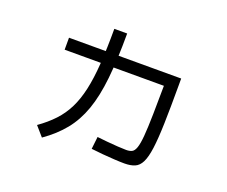

<svg xmlns="http://www.w3.org/2000/svg" viewBox="-113 -821 1226 1039"><g transform="rotate(20 500.0 -301.5)"><path d="M681 21Q657 21 623.5 19Q590 17 554.5 14Q519 11 488 7L496 -64Q521 -61 553.5 -58Q586 -55 616.5 -53Q647 -51 665 -51Q685 -51 698 -57.5Q711 -64 719 -87Q727 -110 731 -157Q735 -204 736.5 -283.5Q738 -363 739 -485L783 -447H167V-516H813V-480Q813 -347 810.5 -257.5Q808 -168 800.5 -112.5Q793 -57 778.5 -28Q764 1 740 11Q716 21 681 21ZM166 -13Q217 -49 254 -88.5Q291 -128 315.5 -177Q340 -226 354.5 -291Q369 -356 375 -443Q381 -530 381 -645H455Q455 -494 443.5 -385.5Q432 -277 404.5 -199.5Q377 -122 330.5 -64.5Q284 -7 214 42Z"/></g></svg>

Font: M PLUS 1 Code
Style: Regular
Weight: 400
Designer: Coji Morishita
Foundry: UNDERFOREST DESIGN
Version: Version 1.005